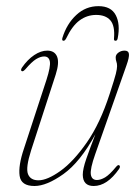

<svg xmlns="http://www.w3.org/2000/svg" viewBox="-20 -597 456 624"><path d="M368 -59.5Q372 -55.5 367 -48Q328.5 7.5 284.5 7.5Q249.5 7.5 249 -29Q249 -48 260.5 -81Q272 -114 290 -160.5Q240.5 -70 186 -31.2Q131.5 7.5 92 7.5Q48.5 7.5 43.8 -25.5Q39 -58.5 58 -114.5L131 -337.5Q145 -381 142 -397.2Q139 -413.5 123.5 -413.5Q111.5 -413.5 97.2 -404.8Q83 -396 63 -372.5Q54.5 -363 50.5 -366Q46 -368.5 51.5 -377.5Q69.5 -403.5 91.2 -418Q113 -432.5 133.5 -432.5Q157.5 -432.5 165.5 -413Q173.5 -393.5 161 -354.5L81 -108Q63 -51.5 71 -31.2Q79 -11 105 -11Q133.5 -11 176 -41.2Q218.5 -71.5 262 -133.8Q305.5 -196 336.5 -292Q352.5 -341 356.5 -357.2Q360.5 -373.5 360.5 -382Q360.5 -391 358.2 -396.8Q356 -402.5 356 -410.5Q356 -419.5 364.8 -426Q373.5 -432.5 385 -432.5Q397.5 -432.5 399 -421.8Q400.5 -411 391 -384.5L289.5 -96Q272.5 -48 275.2 -30Q278 -12 295 -12Q307 -12 321.5 -20.5Q336 -29 357 -54.5Q364 -63 368 -59.5ZM292.5 -548.5Q263 -548.5 238.8 -530.8Q214.5 -513 195 -472Q191 -464.5 186.5 -464.5Q180 -464.5 183 -474.5Q197 -519.5 227.8 -548.2Q258.5 -577 300 -577Q341 -577 356.2 -547.8Q371.5 -518.5 362.5 -472.5Q361 -464.5 355.5 -464.5Q349.5 -464.5 350.5 -472Q354 -513 338.8 -530.8Q323.5 -548.5 292.5 -548.5Z"/></svg>

Font: Fraunces 144pt S050 Thin
Style: Italic
Weight: 100
Italic angle: -16°
Version: Version 1.000; ttfautohint (v1.8.3)